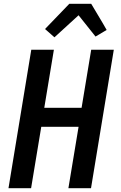

<svg xmlns="http://www.w3.org/2000/svg" viewBox="-20 -999 640 1019"><path d="M25 0 146 -735H266L215 -427H413L464 -735H584L463 0H343L397 -326H199L145 0ZM269 -801 219 -845 348 -979H464L526 -875L546 -840L487 -805L397 -918Z"/></svg>

Font: Iosevka Aile Oblique
Style: Bold
Weight: 700
Italic angle: -9°
Designer: Belleve Invis
Foundry: Belleve Invis
Version: Version 31.1.0; ttfautohint (v1.8.4)